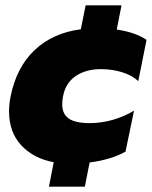

<svg xmlns="http://www.w3.org/2000/svg" viewBox="-20 -601 571 722"><path d="M182 9Q106 -5 60 -54.5Q14 -104 14 -183Q14 -209 20 -239Q42 -348 110 -412.5Q178 -477 284 -491L302 -581H437L419 -490Q491 -479 531 -451L500 -296Q476 -318 439 -329.5Q402 -341 359 -341Q304 -341 265.5 -315.5Q227 -290 217 -239Q214 -223 214 -209Q214 -172 239 -155Q264 -138 317 -138Q360 -138 403 -150Q446 -162 484 -185L452 -31Q400 -1 317 10L299 101H164Z"/></svg>

Font: Readiness ExtraBold
Style: Italic
Weight: 800
Italic angle: -12°
Designer: Katatrad Team
Foundry: CadsonDemak
Version: Version 1.00;January 16, 2020;FontCreator 12.0.0.2550 64-bit